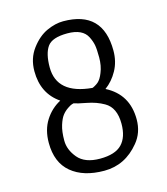

<svg xmlns="http://www.w3.org/2000/svg" viewBox="-102 -739 718 827"><g transform="rotate(-15 257.0 -325.0)"><path d="M61 -169Q61 -227 87.5 -268.5Q114 -310 156 -332Q81 -383 81 -483Q81 -540 112.5 -582Q144 -624 182.5 -641.5Q221 -659 256 -659Q433 -659 433 -481Q433 -432 411.5 -393Q390 -354 357 -330Q453 -281 453 -169Q453 -110 418 -68Q355 9 262 9Q169 9 115 -36Q61 -81 61 -169ZM385 -168Q385 -240 339 -266Q306 -285 263.5 -293Q221 -301 208 -306Q205 -305 199.5 -303.5Q194 -302 180 -292.5Q166 -283 155.5 -269.5Q145 -256 136.5 -229Q128 -202 128 -161Q128 -120 159 -83Q190 -46 257.5 -46Q325 -46 355 -77Q385 -108 385 -168ZM149 -482Q149 -363 304 -349Q306 -349 315 -354Q324 -359 330.5 -364.5Q337 -370 343 -379.5Q349 -389 354 -402Q366 -431 366 -468.5Q366 -506 362.5 -524Q359 -542 349 -562Q328 -604 260 -604Q192 -604 170.5 -573.5Q149 -543 149 -482Z"/></g></svg>

Font: Gafata
Style: Regular
Weight: 400
Designer: Lautaro Hourcade
Foundry: Lautaro Hourcade
Version: Version 4.002; ttfautohint (v0.94.20-1c74) -l 7 -r 28 -G 0 -